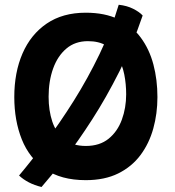

<svg xmlns="http://www.w3.org/2000/svg" viewBox="-20 -712 717 786"><path d="M466 -692.5Q499.5 -689 525.2 -676Q551 -663 564 -648.5Q522.5 -526.5 468.8 -419.5Q415 -312.5 357.2 -222.8Q299.5 -133 245.5 -63.5Q191.5 6 150 53.5Q121 46.5 98 34.5Q75 22.5 58 6.5Q108.5 -53.5 167 -131.5Q225.5 -209.5 282.5 -300.2Q339.5 -391 387.5 -490.5Q435.5 -590 466 -692.5ZM331 25.5Q229.5 25.5 164.8 -19.5Q100 -64.5 69.2 -141.5Q38.5 -218.5 38.5 -314.5Q38.5 -415.5 72.2 -493.2Q106 -571 171.2 -615.5Q236.5 -660 331 -660Q409.5 -660 465.2 -633Q521 -606 556.2 -558.2Q591.5 -510.5 608 -448Q624.5 -385.5 624.5 -314.5Q624.5 -247 607.5 -185.8Q590.5 -124.5 555 -77Q519.5 -29.5 464 -2Q408.5 25.5 331 25.5ZM331.5 -114.5Q388 -114.5 424.5 -144Q461 -173.5 478.8 -222Q496.5 -270.5 496.5 -326Q496.5 -368 488.8 -407Q481 -446 463 -476.8Q445 -507.5 414.8 -525.5Q384.5 -543.5 340 -543.5Q287.5 -543.5 251.8 -513.2Q216 -483 197.5 -431.5Q179 -380 179 -316Q179 -259.5 194.2 -214Q209.5 -168.5 243.5 -141.5Q277.5 -114.5 331.5 -114.5Z"/></svg>

Font: Grandstander Thin SemiBold
Style: Regular
Weight: 600
Version: Version 1.200